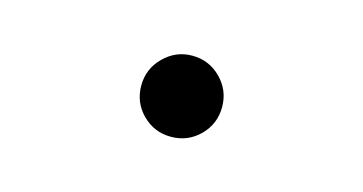

<svg xmlns="http://www.w3.org/2000/svg" viewBox="-34 -488 668 353"><g transform="rotate(15 300.0 -311.0)"><path d="M223.1 -311Q223.1 -342.8 245.8 -365.5Q268.6 -388.2 299.8 -388.2Q332 -388.2 354.5 -365.5Q377 -342.8 377 -311Q377 -278.8 354.5 -256.3Q332 -233.9 299.8 -233.9Q268.1 -233.9 245.6 -256.3Q223.1 -278.8 223.1 -311Z"/></g></svg>

Font: CommitMono
Style: Regular
Weight: 400
Monospace: yes
Designer: Eigil Nikolajsen
Foundry: Eigil Nikolajsen
Version: Version 1.143